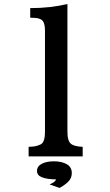

<svg xmlns="http://www.w3.org/2000/svg" viewBox="-20 -800 540 940"><path d="M310.1 -156.2Q310.1 -131.3 314.5 -117.2Q318.8 -103 327.1 -96.2Q342.8 -83 384.8 -81.1V-34.2H120.1V-81.1Q146.5 -81.5 163.6 -86.9Q179.7 -91.8 186 -98.1Q192.4 -104.5 196.3 -117.7Q200.2 -131.8 200.2 -154.3V-650.4Q200.2 -685.5 188 -699.2Q182.1 -705.6 169.4 -709.5Q163.1 -711.4 152.6 -712.2Q142.1 -712.9 127.9 -713.4V-760.3Q178.7 -760.3 223.6 -765.4Q268.6 -770.5 310.1 -780.3ZM272 120.1 222.7 103Q252.4 90.3 253.9 78.1Q212.9 78.1 187 68.6Q161.1 59.1 161.1 37.1Q161.1 14.2 184.3 2Q207.5 -10.3 243.7 -10.3Q281.7 -10.3 306.6 3.7Q331.5 17.6 331.5 47.4Q331.5 71.8 315.2 88.4Q298.8 105 272 120.1Z"/></svg>

Font: BIZ UDMincho
Style: Bold
Weight: 700
Monospace: yes
Designer: TypeBank Co., Ltd.
Foundry: Morisawa Inc.
Version: Version 1.06